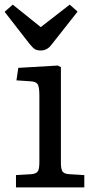

<svg xmlns="http://www.w3.org/2000/svg" viewBox="-22 -809 414 829"><path d="M47 0V-53L114 -57Q135 -59 141.5 -69.5Q148 -80 148 -108V-398Q148 -434 140.5 -445.5Q133 -457 109 -458L49 -462L57 -516L228 -526L241 -519V-104Q241 -85 246 -72Q251 -59 276 -57L342 -53V0ZM154 -591Q138 -591 129 -596.5Q120 -602 106 -619L-2 -758L33 -789L154 -692L279 -789L313 -759L198 -613Q180 -591 154 -591Z"/></svg>

Font: Literata 7pt
Style: Regular
Weight: 400
Designer: Latin by Veronika Burian and Jose Scaglione. Greek by Irene Vlachou. Cyrillic by Vera Evstafieva.
Foundry: TypeTogether
Version: Version 3.002